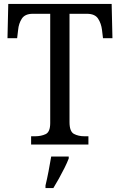

<svg xmlns="http://www.w3.org/2000/svg" viewBox="-20 -734 609 975"><path d="M138 0V-42H158Q189 -42 212 -53Q235 -64 235 -109V-664H147Q107 -664 91 -639.5Q75 -615 72 -582L67 -540H18L22 -714H547L551 -540H503L498 -582Q494 -615 478 -639.5Q462 -664 421 -664H333V-114Q333 -66 355.5 -54Q378 -42 409 -42H429V0ZM211 208Q219 175 226.5 136Q234 97 240 61H329V71Q321 92 307.5 119Q294 146 279 173Q264 200 251 221H211Z"/></svg>

Font: Noto Serif Tamil SemiCondensed
Style: Regular
Weight: 400
Width: 4
Designer: Indian Type Foundry, Tom Grace, and the Monotype Design Team
Foundry: Monotype Imaging Inc.
Version: Version 2.004; ttfautohint (v1.8.4.7-5d5b)